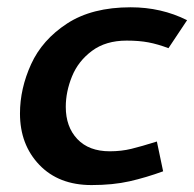

<svg xmlns="http://www.w3.org/2000/svg" viewBox="-20 -508 546 540"><path d="M453.8 -372.5 506.2 -451.2Q433.8 -487.5 347.5 -487.5Q238.8 -487.5 168.8 -441.9Q98.8 -396.2 67.5 -327.5Q36.2 -258.8 36.2 -188.8Q36.2 -101.2 90.6 -44.4Q145 12.5 237.5 12.5Q297.5 12.5 344.4 1.9Q391.2 -8.8 438.8 -26.2L421.2 -110Q377.5 -96.2 349.4 -89.4Q321.2 -82.5 288.8 -82.5Q230 -82.5 197.5 -116.9Q165 -151.2 165 -207.5Q165 -250 182.5 -293.1Q200 -336.2 238.8 -365Q277.5 -393.8 336.2 -393.8Q371.2 -393.8 397.5 -388.8Q423.8 -383.8 453.8 -372.5Z"/></svg>

Font: Cambay
Style: Bold Italic
Weight: 700
Italic angle: -11°
Designer: Pooja Saxena
Foundry: Pooja Saxena
Version: Version 1.006;PS 001.006;hotconv 1.0.70;makeotf.lib2.5.58329